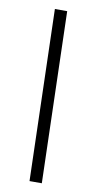

<svg xmlns="http://www.w3.org/2000/svg" viewBox="-83 -747 389 784"><g transform="rotate(10 111.5 -355.0)"><path d="M99 0 79 -710H130L150 0Z"/></g></svg>

Font: Noto Sans Arabic UI SmCn Lt
Style: Regular
Weight: 300
Width: 4
Designer: Monotype Design Team, Nadine Chahine and Nizar Qandah
Foundry: Monotype Imaging Inc.
Version: Version 2.010; ttfautohint (v1.8.4.7-5d5b)